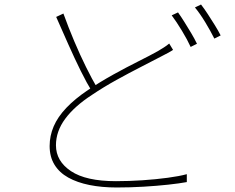

<svg xmlns="http://www.w3.org/2000/svg" viewBox="-20 -808 1040 851"><path d="M747 -587Q737 -580 723.5 -573Q710 -566 693 -557Q657 -538 605 -511.5Q553 -485 496 -453.5Q439 -422 387 -387Q310 -337 269 -281.5Q228 -226 228 -164Q228 -94 294.5 -49.5Q361 -5 494 -5Q552 -5 611.5 -9Q671 -13 723 -20Q775 -27 808 -36V-1Q776 5 725.5 10.5Q675 16 616 19.5Q557 23 497 23Q431 23 376.5 12Q322 1 282.5 -21Q243 -43 221.5 -78Q200 -113 200 -161Q200 -206 218 -248Q236 -290 274 -330Q312 -370 370 -409Q425 -446 483 -478Q541 -510 593 -536Q645 -562 679 -581Q694 -590 706 -597.5Q718 -605 730 -615ZM261 -748Q283 -687 309 -625.5Q335 -564 361.5 -510.5Q388 -457 411 -418L388 -402Q365 -439 338 -493.5Q311 -548 283 -611Q255 -674 229 -733ZM769 -753Q782 -735 797 -711Q812 -687 827 -662Q842 -637 853 -614L825 -600Q811 -631 786.5 -671.5Q762 -712 741 -740ZM871 -788Q885 -770 901 -745.5Q917 -721 932.5 -696Q948 -671 958 -651L930 -637Q913 -671 890 -709Q867 -747 844 -775Z"/></svg>

Font: Noto Sans JP
Style: Regular
Weight: 100
Designer: Ryoko NISHIZUKA 西塚涼子 (kana, bopomofo & ideographs); Paul D. Hunt (Latin, Greek & Cyrillic); Sandoll Communications 산돌커뮤니
Foundry: Adobe
Version: Version 2.004;hotconv 1.0.118;makeotfexe 2.5.65603